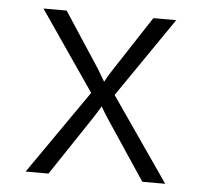

<svg xmlns="http://www.w3.org/2000/svg" viewBox="-44 -597 689 644"><g transform="rotate(5 300.0 -275.0)"><path d="M65 0H142L274 -198C283 -211 294 -230 300 -240C306 -230 317 -211 326 -198L458 0H535L340 -282L524 -550H447L324 -362C316 -350 306 -333 301 -323C295 -333 286 -349 278 -362L155 -550H77L261 -282Z"/></g></svg>

Font: JetBrains Mono ExtraLight
Style: Regular
Weight: 240
Monospace: yes
Designer: Philipp Nurullin, Konstantin Bulenkov
Foundry: JetBrains
Version: Version 2.305